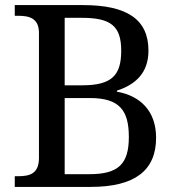

<svg xmlns="http://www.w3.org/2000/svg" viewBox="-20 -734 694 754"><path d="M38 0H336C509 0 593 -64 593 -193C593 -299 530 -358 439 -374V-378C510 -401 563 -446 563 -535C563 -658 479 -714 306 -714H38V-672H51C95 -672 133 -663 133 -604V-114C133 -51 96 -42 51 -42H38ZM303 -399H234V-664H301C414 -664 456 -633 456 -535C456 -439 420 -399 303 -399ZM331 -50H234V-349H333C450 -349 486 -300 486 -196C486 -89 444 -50 331 -50Z"/></svg>

Font: Noto Fangsong KSS Vertical
Style: Regular
Weight: 400
Designer: LIU Zhao, ZHANG Congyu, Kushim JIANG
Foundry: Guyu Beijing Co. Ltd.
Version: Version 1.000;November 16, 2022;FontCreator 11.5.0.2427 64-b